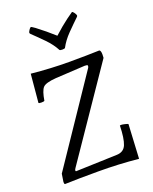

<svg xmlns="http://www.w3.org/2000/svg" viewBox="-178 -1080 944 1186"><g transform="rotate(-20 294.0 -487.0)"><path d="M137 -72Q130 -62 130 -57Q130 -52 133 -51L403 -60Q450 -61 466 -100.5Q482 -140 484 -224Q485 -225 492.5 -225Q500 -225 517 -221Q534 -217 537 -214L525 10Q395 -3 260.5 -3Q126 -3 42 0Q37 -1 37 -15L45 -67L422 -626Q426 -633 425 -640Q424 -645 406 -645L212 -634Q144 -629 126 -609Q108 -589 98 -527Q94 -523 78 -523Q62 -523 59 -527L76 -713Q206 -700 322.5 -700Q439 -700 523 -703Q533 -699 533 -673L532 -651ZM165 -975Q173 -984 175.5 -984Q178 -984 201 -968Q258 -925 311 -877Q364 -925 404 -954.5Q444 -984 445.5 -984Q447 -984 450 -982Q457 -976 462.5 -966.5Q468 -957 468 -953Q468 -949 463.5 -944.5Q459 -940 431 -913Q403 -886 390 -872Q351 -832 329 -790Q325 -786 311 -786Q297 -786 293 -790Q271 -832 232 -872Q219 -886 191 -913Q163 -940 158.5 -944.5Q154 -949 154 -953Q154 -957 158 -964Q162 -971 165 -975Z"/></g></svg>

Font: Esteban
Style: Regular
Weight: 400
Designer: Angelica Diaz Rivera
Foundry: Angelica Diaz Rivera
Version: Version 1.002